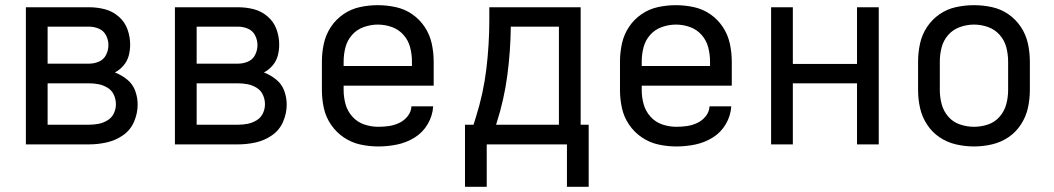

<svg xmlns="http://www.w3.org/2000/svg" viewBox="-20 -558 4072 742"><path d="M80 0H324Q358 0 392 -7.5Q426 -15 455 -35Q484 -55 498 -87.5Q512 -120 512 -154Q512 -181 502.5 -207Q493 -233 471.5 -250.5Q450 -268 424 -278Q443 -288 457.5 -305Q472 -322 477.5 -343Q483 -364 483 -385Q483 -416 472.5 -445Q462 -474 438 -494.5Q414 -515 384.5 -522.5Q355 -530 324 -530H80ZM324 -312H164V-455H324Q344 -455 362.5 -447Q381 -439 390 -421Q399 -403 399 -384Q399 -364 390 -346Q381 -328 362.5 -320Q344 -312 324 -312ZM164 -76V-236H324Q343 -236 361 -232.5Q379 -229 395.5 -219Q412 -209 420 -191.5Q428 -174 428 -155Q428 -137 420 -120Q412 -103 395.5 -93Q379 -83 361 -79.5Q343 -76 324 -76Z M656 0H900Q934 0 968 -7.5Q1002 -15 1031 -35Q1060 -55 1074 -87.5Q1088 -120 1088 -154Q1088 -181 1078.5 -207Q1069 -233 1047.5 -250.5Q1026 -268 1000 -278Q1019 -288 1033.5 -305Q1048 -322 1053.5 -343Q1059 -364 1059 -385Q1059 -416 1048.5 -445Q1038 -474 1014 -494.5Q990 -515 960.5 -522.5Q931 -530 900 -530H656ZM900 -312H740V-455H900Q920 -455 938.5 -447Q957 -439 966 -421Q975 -403 975 -384Q975 -364 966 -346Q957 -328 938.5 -320Q920 -312 900 -312ZM740 -76V-236H900Q919 -236 937 -232.5Q955 -229 971.5 -219Q988 -209 996 -191.5Q1004 -174 1004 -155Q1004 -137 996 -120Q988 -103 971.5 -93Q955 -83 937 -79.5Q919 -76 900 -76Z M1442 8Q1479 8 1515 0.5Q1551 -7 1582.5 -26.5Q1614 -46 1633 -78.5Q1652 -111 1654 -147H1570Q1569 -126 1555.5 -109Q1542 -92 1523 -83Q1504 -74 1483.5 -71Q1463 -68 1442 -68Q1414 -68 1387.5 -77Q1361 -86 1342 -107Q1323 -128 1315.5 -155Q1308 -182 1308 -210V-227H1656V-320Q1656 -355 1648.5 -389.5Q1641 -424 1621.5 -453.5Q1602 -483 1573 -503Q1544 -523 1509.5 -530.5Q1475 -538 1440 -538Q1405 -538 1370.5 -530.5Q1336 -523 1307 -503Q1278 -483 1258.5 -453.5Q1239 -424 1231.5 -389.5Q1224 -355 1224 -320V-210Q1224 -175 1231.5 -140.5Q1239 -106 1259 -76.5Q1279 -47 1308.5 -27Q1338 -7 1372.5 0.5Q1407 8 1442 8ZM1308 -303V-320Q1308 -348 1315 -375Q1322 -402 1340.5 -423Q1359 -444 1386 -453.5Q1413 -463 1440 -463Q1468 -463 1494.5 -453.5Q1521 -444 1539.5 -423Q1558 -402 1565 -375Q1572 -348 1572 -320V-303Z M2171 164H2255V-76H2224V-530H1871V-481Q1871 -386 1859.5 -291Q1848 -196 1819 -105L1810 -76H1777V0H2171ZM1897 -76 1899 -82Q1928 -172 1940.5 -266Q1953 -360 1954 -455H2140V-76ZM1777 164H1861V0H1777Z M2594 8Q2631 8 2667 0.5Q2703 -7 2734.5 -26.5Q2766 -46 2785 -78.5Q2804 -111 2806 -147H2722Q2721 -126 2707.5 -109Q2694 -92 2675 -83Q2656 -74 2635.5 -71Q2615 -68 2594 -68Q2566 -68 2539.5 -77Q2513 -86 2494 -107Q2475 -128 2467.5 -155Q2460 -182 2460 -210V-227H2808V-320Q2808 -355 2800.5 -389.5Q2793 -424 2773.5 -453.5Q2754 -483 2725 -503Q2696 -523 2661.5 -530.5Q2627 -538 2592 -538Q2557 -538 2522.5 -530.5Q2488 -523 2459 -503Q2430 -483 2410.5 -453.5Q2391 -424 2383.5 -389.5Q2376 -355 2376 -320V-210Q2376 -175 2383.5 -140.5Q2391 -106 2411 -76.5Q2431 -47 2460.5 -27Q2490 -7 2524.5 0.5Q2559 8 2594 8ZM2460 -303V-320Q2460 -348 2467 -375Q2474 -402 2492.5 -423Q2511 -444 2538 -453.5Q2565 -463 2592 -463Q2620 -463 2646.5 -453.5Q2673 -444 2691.5 -423Q2710 -402 2717 -375Q2724 -348 2724 -320V-303Z M2960 0H3044V-236H3292V0H3376V-530H3292V-311H3044V-530H2960Z M3744 8Q3779 8 3813.5 0Q3848 -8 3877 -27.5Q3906 -47 3925.5 -77Q3945 -107 3952.5 -141Q3960 -175 3960 -210V-320Q3960 -355 3952.5 -389.5Q3945 -424 3925.5 -453.5Q3906 -483 3877 -503Q3848 -523 3813.5 -530.5Q3779 -538 3744 -538Q3709 -538 3674.5 -530.5Q3640 -523 3611 -503Q3582 -483 3562.5 -453.5Q3543 -424 3535.5 -389.5Q3528 -355 3528 -320V-210Q3528 -175 3535.5 -141Q3543 -107 3562.5 -77Q3582 -47 3611 -27.5Q3640 -8 3674.5 0Q3709 8 3744 8ZM3744 -68Q3717 -68 3690 -77Q3663 -86 3644.5 -107.5Q3626 -129 3619 -156Q3612 -183 3612 -210V-320Q3612 -348 3619 -375Q3626 -402 3644.5 -423Q3663 -444 3690 -453.5Q3717 -463 3744 -463Q3772 -463 3798.5 -453.5Q3825 -444 3843.5 -423Q3862 -402 3869 -375Q3876 -348 3876 -320V-210Q3876 -183 3869 -156Q3862 -129 3843.5 -107.5Q3825 -86 3798.5 -77Q3772 -68 3744 -68Z"/></svg>

Font: Iosevka SS01 Extended
Style: Regular
Weight: 400
Width: 7
Monospace: yes
Designer: Belleve Invis
Foundry: Belleve Invis
Version: Version 3.4.7; ttfautohint (v1.8.3)